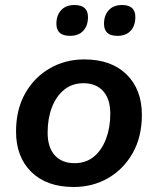

<svg xmlns="http://www.w3.org/2000/svg" viewBox="-20 -736 630 766"><path d="M274 10Q166 10 105 -50Q44 -110 44 -211Q44 -299 80.5 -363.5Q117 -428 179 -463.5Q241 -499 316 -499Q424 -499 485 -439Q546 -379 546 -278Q546 -190 509.5 -125.5Q473 -61 411.5 -25.5Q350 10 274 10ZM277 -85Q323 -85 354.5 -111Q386 -137 403 -182Q420 -227 420 -282Q420 -341 391.5 -372.5Q363 -404 313 -404Q268 -404 236 -378Q204 -352 187 -307.5Q170 -263 170 -207Q170 -148 198.5 -116.5Q227 -85 277 -85ZM448 -593Q395 -593 395 -641Q395 -675 414 -695.5Q433 -716 467 -716Q520 -716 520 -668Q520 -634 501.5 -613.5Q483 -593 448 -593ZM259 -593Q205 -593 205 -641Q205 -675 224 -695.5Q243 -716 277 -716Q331 -716 331 -668Q331 -634 312.5 -613.5Q294 -593 259 -593Z"/></svg>

Font: Nunito
Style: Bold Italic
Weight: 700
Italic angle: -9°
Designer: Vernon Adams
Foundry: Vernon Adams
Version: Version 3.601; ttfautohint (v1.8.2.53-6de2)